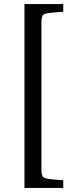

<svg xmlns="http://www.w3.org/2000/svg" viewBox="-20 -780 357 950"><path d="M101 150V-760H293V-722L244 -718Q207 -715 196 -708.5Q185 -702 185 -670V60Q185 91 196 98Q207 105 244 108L293 112V150Z"/></svg>

Font: Hedvig Letters Serif
Style: Regular
Weight: 400
Designer: Alexander Örn & Tor Weibull
Foundry: Kanon Foundry
Version: Version 1.000